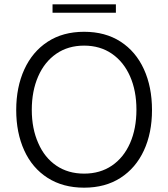

<svg xmlns="http://www.w3.org/2000/svg" viewBox="-20 -862 779 888"><path d="M55 -353Q55 -459 92.5 -541Q130 -623 200.5 -669Q271 -715 369 -715Q467 -715 537.5 -669.5Q608 -624 645.5 -542Q683 -460 683 -353Q683 -247 645.5 -166Q608 -85 537.5 -39.5Q467 6 369 6Q271 6 200 -39.5Q129 -85 92 -166.5Q55 -248 55 -353ZM157 -200Q186 -133 240.5 -96Q295 -59 369 -59Q443 -59 497.5 -96Q552 -133 581.5 -200Q611 -267 611 -355Q611 -442 581.5 -509Q552 -576 497.5 -613.5Q443 -651 369 -651Q295 -651 240.5 -613.5Q186 -576 156.5 -508.5Q127 -441 127 -354Q127 -267 157 -200ZM223 -842H516V-803H223Z"/></svg>

Font: Lopes Sans Light
Style: Regular
Weight: 300
Designer: Gabriel Lam, Diego Maldonado
Foundry: TypeRant, Foresti Design
Version: Version 4.000